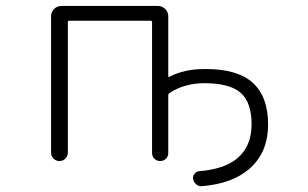

<svg xmlns="http://www.w3.org/2000/svg" viewBox="-20 -565 1040 648"><path d="M513.7 -544.9Q527.3 -544.9 537.6 -534.7Q547.9 -524.4 547.9 -509.8V-308.6Q547.9 -303.7 551.8 -305.7Q600.6 -332 670.9 -332Q672.9 -332 675.8 -332Q782.2 -332 833.5 -285.2Q884.8 -238.3 884.8 -145.5Q884.8 -48.8 820.3 5.9Q763.7 54.7 661.1 63.5Q660.2 63.5 659.2 63.5Q649.4 63.5 641.6 56.6Q633.8 49.8 631.8 39.1Q629.9 29.3 636.7 21Q643.6 12.7 653.3 12.7Q735.4 5.9 779.3 -29.3Q829.1 -70.3 829.1 -145Q829.1 -219.7 792 -252Q754.9 -284.2 669.9 -284.2Q602.5 -284.2 551.8 -251Q547.9 -248 547.9 -244.1V-48.8Q547.9 -37.1 540 -29.3Q532.2 -21.5 520.5 -21.5Q508.8 -21.5 501 -29.3Q493.2 -37.1 493.2 -48.8V-490.2Q493.2 -495.1 488.3 -495.1H212.9Q209 -495.1 209 -490.2V-49.8Q209 -38.1 200.7 -29.8Q192.4 -21.5 180.7 -21.5Q168.9 -21.5 160.6 -29.8Q152.3 -38.1 152.3 -49.8V-509.8Q152.3 -524.4 162.6 -534.7Q172.9 -544.9 187.5 -544.9Z"/></svg>

Font: Rounded-L Mgen+ 1mn light
Style: Regular
Weight: 200
Designer: [Source Han Sans]
Ryoko NISHIZUKA  (kana & ideographs); Paul D. Hunt (Latin, Greek & Cyrillic); Wenlong ZHANG  (bopomofo
Version: Version 1.059.20150602